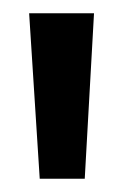

<svg xmlns="http://www.w3.org/2000/svg" viewBox="-20 -710 186 290"><path d="M40 -440 24 -690H122L108 -440Z"/></svg>

Font: Rokkitt SemiBold
Style: Bold
Weight: 700
Version: Version 3.103